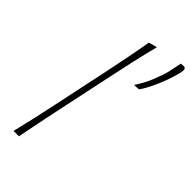

<svg xmlns="http://www.w3.org/2000/svg" viewBox="-240 -825 885 885"><g transform="rotate(45 202.5 -383.0)"><path d="M48 0Q61.5 -56.5 73.5 -108.8Q85.5 -161 98 -221.5L155.5 -493.5Q169 -557 180.5 -616Q192 -675 201 -729L242.5 -740Q226.5 -678.5 213 -618.2Q199.5 -558 186 -494L128 -221Q115 -159.5 104.5 -108Q94 -56.5 83 0ZM291 -543Q317.5 -582 335.8 -627.2Q354 -672.5 360 -698Q364 -715.5 367.2 -731.8Q370.5 -748 374 -765L391 -766Q402.5 -765.5 404.2 -757.5Q406 -749.5 402 -733Q395 -703 382 -667.5Q369 -632 353 -599Q337 -566 321 -544Z"/></g></svg>

Font: Commissioner Flair Thin
Style: Italic
Weight: 100
Italic angle: -12°
Designer: Kostas Bartsokas
Foundry: Kostas Bartsokas
Version: Version 1.000; ttfautohint (v1.8.3)